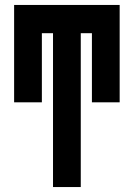

<svg xmlns="http://www.w3.org/2000/svg" viewBox="-20 -755 540 775"><path d="M194 0V-621H149V-342H37V-735H463V-342H351V-621H306V0Z"/></svg>

Font: Iosevka Heavy
Style: Regular
Weight: 900
Monospace: yes
Designer: Belleve Invis
Foundry: Belleve Invis
Version: Version 32.5.0; ttfautohint (v1.8.4)